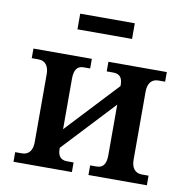

<svg xmlns="http://www.w3.org/2000/svg" viewBox="-78 -769 826 845"><g transform="rotate(10 335.0 -346.5)"><path d="M227 -91V-96L443 -327V-101C443 -64 431 -43 401 -43H372V0H633V-43H603C573 -43 556 -64 556 -101V-405C556 -442 573 -463 603 -463H633V-506H372V-463H401C431 -463 443 -446 443 -415V-410L227 -179V-405C227 -442 239 -463 269 -463H298V-506H37V-463H67C97 -463 114 -442 114 -405V-101C114 -64 97 -43 67 -43H37V0H298V-43H269C239 -43 227 -61 227 -91ZM213 -623H457V-693H213Z"/></g></svg>

Font: LT Superior Serif Semibold
Style: Regular
Weight: 600
Designer: Daniel Lyons
Foundry: LyonsType
Version: Version 2.120;FEAKit 1.0